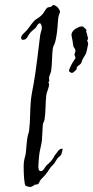

<svg xmlns="http://www.w3.org/2000/svg" viewBox="-20 -725 374 771"><path d="M230 -128C218 -128 211 -116 207 -110C192 -94 199 -88 166 -60C160 -53 154 -38 145 -38C141 -38 134 -37 134 -58C134 -69 136 -84 137 -99C139 -120 146 -142 148 -158C150 -178 150 -204 152 -224C152 -230 158 -238 159 -245C164 -276 162 -312 166 -344C168 -357 177 -372 177 -387C177 -392 174 -393 174 -395C174 -396 178 -397 178 -401C178 -405 177 -410 177 -412C177 -421 183 -429 185 -438C190 -468 188 -502 192 -530C193 -539 201 -550 203 -562C213 -609 211 -632 214 -653C215 -664 221 -672 221 -680C221 -681 211 -705 192 -705C187 -694 175 -698 170 -694C162 -688 157 -673 148 -665C139 -655 126 -649 119 -643C109 -633 100 -619 90 -606C82 -596 65 -585 65 -574C65 -570 66 -565 72 -565C88 -565 92 -581 97 -588C106 -600 113 -604 123 -613C129 -620 130 -630 141 -632C146 -626 148 -621 148 -614C148 -604 142 -592 141 -581C133 -518 125 -444 115 -388C111 -366 106 -343 104 -322C100 -281 102 -240 97 -202C96 -191 91 -182 90 -172C86 -148 86 -127 83 -106C79 -88 75 -81 75 -55C75 -28 77 16 83 21C83 22 99 26 101 26C107 26 119 18 119 17C122 16 130 16 133 14C137 12 139 1 145 -5C162 -22 169 -31 177 -44C184 -56 193 -62 199 -70C203 -76 206 -83 210 -88C213 -93 221 -97 225 -103C229 -111 230 -120 232 -128ZM334 -549C334 -555 330 -560 330 -563C330 -564 332 -567 333 -567H334C331 -585 326 -599 326 -598C326 -600 327 -603 327 -604C327 -608 314 -616 314 -618H315C313 -618 311 -619 309 -619C302 -619 293 -615 293 -614C285 -612 267 -600 267 -585C267 -580 270 -570 271 -563C273 -555 273 -544 275 -538C277 -533 283 -529 283 -521C283 -515 279 -510 279 -508C279 -501 283 -498 283 -492C283 -490 277 -483 275 -479C271 -474 257 -448 257 -440C257 -437 267 -432 269 -432C277 -434 288 -447 288 -448C288 -449 288 -451 288 -453C288 -453 288 -453 288 -454C299 -469 305 -462 310 -483C311 -487 325 -508 326 -512C329 -526 333 -540 334 -549Z"/></svg>

Font: Jim Nightshade
Style: Regular
Weight: 400
Designer: Astigmatic (AOETI)
Foundry: Astigmatic (AOETI)
Version: Version 1.000